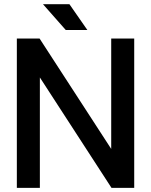

<svg xmlns="http://www.w3.org/2000/svg" viewBox="-20 -909 731 929"><path d="M171.4 -722.7 518.1 -188.5V-722.7H629.4V0H519.5L172.9 -534.2V0H61.5V-722.7ZM298.3 -763.7 188 -888.7H315.9L402.8 -763.7Z"/></svg>

Font: Giphurs Medium
Style: Regular
Weight: 500
Version: Version 0.920; ttfautohint (v1.8.4.7-5d5b)